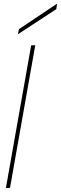

<svg xmlns="http://www.w3.org/2000/svg" viewBox="-20 -922 300 942"><path d="M9 0 133 -700H153L29 0ZM68 -754 73 -779 257 -902H260L256 -877Z"/></svg>

Font: DM Sans 36pt Thin
Style: Italic
Weight: 250
Italic angle: -10°
Designer: Colophon Foundry, Jonny Pinhorn
Foundry: Colophon Foundry
Version: Version 4.004;gftools[0.9.30]